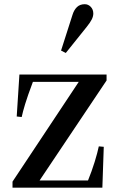

<svg xmlns="http://www.w3.org/2000/svg" viewBox="-20 -870 556 890"><path d="M38 0V-28L345 -490.5H132.5Q107.5 -424 96.5 -387.5Q85.5 -351 80.5 -327.5L57.5 -330L70 -524.5H474V-497L163.5 -33.5H388Q405.5 -76.5 418.8 -119.5Q432 -162.5 438 -191.5L461 -189.5L454.5 0ZM285 -624.5 263 -635.5 316 -801Q323 -824 336.8 -837.2Q350.5 -850.5 373 -850.5Q389 -850.5 400.8 -838.2Q412.5 -826 412.5 -807Q412.5 -794.5 405.5 -780.2Q398.5 -766 382 -745.5Z"/></svg>

Font: Libre Caslon Text
Style: Regular
Weight: 400
Designer: Pablo Impallari, Rodrigo Fuenzalida, Katja Schimmel
Foundry: Pablo Impallari, Rodrigo Fuenzalida
Version: Version 2.000